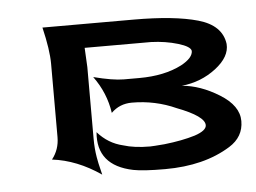

<svg xmlns="http://www.w3.org/2000/svg" viewBox="-34 -346 514 386"><g transform="rotate(-5 223.0 -152.5)"><path d="M64 -305H248Q330 -305 377.5 -291.5Q425 -278 430 -240Q432 -214 402 -191Q372 -168 333 -164Q370 -161 408 -137.5Q446 -114 446 -83Q446 -51 417 -33Q364 0 285 0Q241 0 221 -4Q148 -19 154 -86Q175 -62 205 -55Q227 -48 259 -48Q264 -48 288 -50Q324 -54 350 -62Q374 -70 374 -81Q374 -99 319 -120Q277 -139 230 -139Q205 -139 188 -122Q182 -163 157 -197Q196 -187 218 -187H249Q300 -187 335 -205Q359 -218 359 -232Q358 -241 333 -248.5Q308 -256 279 -257H145L147 -218V-73Q147 -54 150 -36Q151 -28 158 0Q110 -33 60 -39Q75 -58 75 -83V-231Q75 -259 64 -305Z"/></g></svg>

Font: RIT Indira
Style: Bold
Weight: 700
Designer: Sudheer S
Version: 0.9